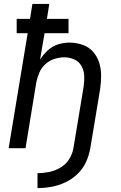

<svg xmlns="http://www.w3.org/2000/svg" viewBox="-20 -755 616 978"><path d="M171 203Q207 203 242.5 196.5Q278 190 312.5 174Q347 158 375 131Q403 104 418.5 69.5Q434 35 440 0L490 -301Q495 -336 495 -370.5Q495 -405 485 -436.5Q475 -468 453.5 -492Q432 -516 400 -527Q368 -538 334 -538Q305 -538 276 -529Q247 -520 223.5 -498.5Q200 -477 184 -451L207 -586H329V-659H219L231 -735H145L133 -659H65V-586H121L24 0H110L165 -336Q170 -361 180.5 -385.5Q191 -410 211.5 -428.5Q232 -447 257.5 -455Q283 -463 308 -463Q335 -463 359 -452Q383 -441 395.5 -418Q408 -395 409 -368Q410 -341 406 -314L354 0Q349 29 332 56Q315 83 287.5 99Q260 115 230.5 121Q201 127 171 127Z"/></svg>

Font: Iosevka Sparkle Oblique
Style: Regular
Weight: 400
Italic angle: -9°
Designer: Belleve Invis
Foundry: Belleve Invis
Version: Version 4.5.0; ttfautohint (v1.8.3)